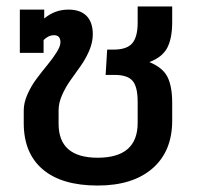

<svg xmlns="http://www.w3.org/2000/svg" viewBox="-20 -570 622 600"><path d="M285.2 9.8Q172.9 9.8 113.5 -40.8Q54.2 -91.3 54.2 -185.1V-225.1Q54.2 -249 65.9 -275.4Q77.6 -301.8 94.5 -324.2Q111.3 -346.7 128.4 -367.4Q145.5 -388.2 157.2 -407Q168.9 -425.8 168.9 -438Q168.9 -460 148.9 -460Q131.3 -460 116.2 -444.8V-404.8H42V-540H118.2V-512.2Q151.4 -540 193.8 -540Q231 -540 250.5 -520.3Q270 -500.5 270 -462.9Q270 -438 259 -412.1Q248 -386.2 232.2 -364Q216.3 -341.8 200.7 -319.8Q185.1 -297.9 174.1 -273.2Q163.1 -248.5 163.1 -225.1V-183.1Q163.1 -77.1 285.2 -77.1Q410.2 -77.1 410.2 -186V-252Q410.2 -298.8 394.3 -317.4Q378.4 -335.9 337.9 -335.9H310.1L314.9 -415H335Q376.5 -415 393.3 -434.8Q410.2 -454.6 410.2 -499V-549.8H518.1V-501Q518.1 -450.7 502.9 -421.1Q487.8 -391.6 446.8 -376Q489.3 -358.4 503.7 -328.9Q518.1 -299.3 518.1 -249V-192.9Q518.1 -97.2 456.5 -43.7Q395 9.8 285.2 9.8Z"/></svg>

Font: Kanit
Style: Regular
Weight: 400
Designer: Katatrad Team
Foundry: CadsonDemak
Version: Version 1.000;PS 001.000;hotconv 1.0.88;makeotf.lib2.5.64775